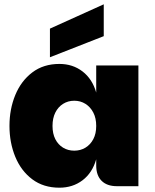

<svg xmlns="http://www.w3.org/2000/svg" viewBox="-20 -865 719 892"><path d="M256 7Q182 7 130 -32Q78 -71 51 -136.5Q24 -202 24 -280Q24 -358 51 -423.5Q78 -489 130 -528.5Q182 -568 256 -568Q318 -568 363.5 -533Q409 -498 427 -435V-561H623V0H523Q477 0 452 -25Q427 -50 427 -96V-125Q409 -62 363.5 -27.5Q318 7 256 7ZM325 -165Q354 -165 377 -179Q400 -193 413.5 -218.5Q427 -244 427 -280Q427 -316 413.5 -342Q400 -368 377 -382.5Q354 -397 325 -397Q296 -397 273 -382.5Q250 -368 237 -342Q224 -316 224 -280Q224 -244 237 -218.5Q250 -193 273 -179Q296 -165 325 -165ZM462 -845V-697L212 -599V-732Z"/></svg>

Font: Parkinsans Light ExtraBold
Style: Regular
Weight: 800
Version: Version 1.000